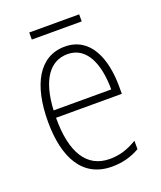

<svg xmlns="http://www.w3.org/2000/svg" viewBox="-125 -793 685 817"><g transform="rotate(-20 217.5 -384.5)"><path d="M331 -713H105V-681H331ZM226 -605C108 -605 50 -493 50 -329C50 -164 110 -56 242 -56C291 -56 331 -68 368 -89V-127C324 -101 288 -90 244 -90C140 -90 87 -176 88 -333H386V-366C386 -494 341 -605 226 -605ZM226 -571C313 -571 350 -481 350 -366H89C96 -503 147 -571 226 -571Z"/></g></svg>

Font: Noto Sans Malayalam UI Condensed ExtraLight
Style: Regular
Weight: 200
Width: 3
Designer: Jelle Bosma - Monotype Design Team
Foundry: Monotype Imaging Inc.
Version: Version 2.104